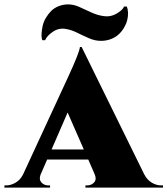

<svg xmlns="http://www.w3.org/2000/svg" viewBox="-62 -849 758 869"><path d="M511.7 -819.3H499.5Q493.2 -803.7 466.1 -787.6Q439 -771.5 408.7 -775.9Q378.4 -779.8 349.6 -793.5Q320.8 -807.1 295.9 -818.1Q271 -829.1 246.6 -829.1Q223.1 -829.1 202.9 -820.8Q182.6 -812.5 169.4 -799.1Q156.2 -785.6 145.8 -768.3Q135.3 -751 131.3 -732.9Q127.4 -714.8 126.2 -697.5Q125 -680.2 129.4 -667H142.1Q150.4 -687 177 -705.1Q203.6 -723.1 233.9 -718.3Q260.3 -714.4 288.3 -700.4Q316.4 -686.5 342.3 -675.3Q368.2 -664.1 395 -664.1Q418.9 -664.1 439.9 -672.1Q460.9 -680.2 475.1 -693.4Q489.3 -706.5 499.3 -723.4Q509.3 -740.2 513.7 -757.6Q518.1 -774.9 517.6 -791Q517.1 -807.1 511.7 -819.3ZM307.6 -636.2 590.3 -61Q603.5 -35.2 624.5 -22.5Q645.5 -9.8 668 -9.8H675.8V0H324.7V-9.8H332Q352.1 -9.8 364.3 -23.7Q376.5 -37.6 366.2 -61L337.4 -127H151.4L121.6 -58.6Q113.3 -36.6 125.5 -23.2Q137.7 -9.8 156.7 -9.8H164.6V0H-42V-9.8H-34.2Q-13.2 -9.8 8.1 -22Q29.3 -34.2 42 -58.6L247.6 -503.4Q296.4 -608.9 299.8 -636.2ZM171.4 -172.4H317.4L244.1 -339.8Z"/></svg>

Font: Cinzel Black
Style: Regular
Weight: 900
Designer: Natanael Gama
Version: Version 1.001;PS 001.001;hotconv 1.0.56;makeotf.lib2.0.21325